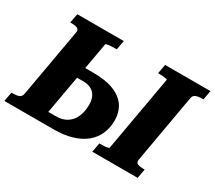

<svg xmlns="http://www.w3.org/2000/svg" viewBox="-157 -966 1367 1222"><g transform="rotate(30 526.5 -355.0)"><path d="M620.4 0 633 -68H643.4Q658.8 -68 672.4 -69Q686 -70 694.7 -72.5Q703.4 -75 703.8 -77.4L802 -633Q803 -635 795.8 -637Q788.6 -639 775.6 -640.5Q762.6 -642 743.8 -642H733.4L746 -710H1079.2L1066.6 -642H1056.2Q1031.2 -642 1013 -635.6Q994.8 -629.2 990.8 -608L902 -104Q898 -82 913.8 -75Q929.6 -68 955.8 -68H966.2L953.6 0ZM337.2 0H-25.6L-13 -68H-2.6Q22.4 -68 40.8 -74.4Q59.2 -80.8 63.2 -104L152 -606Q155 -620.4 148.6 -628.2Q142.2 -636 129.4 -639Q116.6 -642 99.4 -642H87.8L100.4 -710H442.2L429.6 -642H412.2Q398.2 -642 383.8 -641Q369.4 -640 360.1 -638Q350.8 -636 349.8 -632L251.4 -79.4H306Q356 -79.4 388.7 -100.9Q421.4 -122.4 437.8 -160.9Q454.2 -199.4 454.2 -251Q454.2 -272.4 448.3 -291.9Q442.4 -311.4 429.7 -326.5Q417 -341.6 396.8 -350.4Q376.6 -359.2 348.6 -359.2H212.8L224 -438.6H373.8Q469 -438.6 529 -413.6Q589 -388.6 616.9 -344.8Q644.8 -301 644.8 -243.8Q644.8 -188.6 625 -143.4Q605.2 -98.2 566 -66.4Q526.8 -34.6 469.4 -17.3Q412 0 337.2 0Z"/></g></svg>

Font: Roboto Serif 20pt
Style: Italic
Weight: 400
Italic angle: -10°
Designer: Greg Gazdowicz
Foundry: Commercial Type
Version: Version 1.008